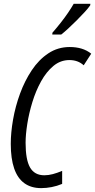

<svg xmlns="http://www.w3.org/2000/svg" viewBox="-20 -970 495 1000"><path d="M194.3 9.8Q142.1 9.8 106.7 -15.9Q71.3 -41.5 53.7 -92.8Q36.1 -144 36.1 -220.7Q36.1 -279.3 48.1 -347.7Q60.1 -416 84.5 -482.7Q108.9 -549.3 145.5 -604.2Q182.1 -659.2 231.7 -692.1Q281.2 -725.1 343.3 -725.1Q377 -725.1 405 -716.6Q433.1 -708 455.1 -690.4L416 -629.9Q400.4 -644 381.8 -650.6Q363.3 -657.2 341.8 -657.2Q294.9 -657.2 258.1 -626.5Q221.2 -595.7 193.8 -546.1Q166.5 -496.6 148.7 -438.5Q130.9 -380.4 122.1 -324.5Q113.3 -268.6 113.3 -226.6Q113.3 -137.7 136.7 -97.4Q160.2 -57.1 210.9 -57.1Q232.4 -57.1 255.4 -63.2Q278.3 -69.3 303.7 -80.1V-12.2Q276.9 -1 249 4.4Q221.2 9.8 194.3 9.8ZM252.4 -790 252.9 -799.3Q275.9 -825.7 296.6 -852.1Q317.4 -878.4 334.5 -903.6Q351.6 -928.7 363.8 -950.2H450.7L449.7 -941.9Q439.5 -927.2 420.4 -906.5Q401.4 -885.7 378.9 -863.3Q356.4 -840.8 335.2 -821.3Q314 -801.8 298.8 -790Z"/></svg>

Font: Open Sans Condensed
Style: Italic
Weight: 400
Width: 3
Italic angle: -12°
Designer: Monotype Design Team
Foundry: Monotype Imaging Inc.
Version: Version 3.000